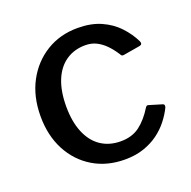

<svg xmlns="http://www.w3.org/2000/svg" viewBox="-103 -642 752 755"><g transform="rotate(-20 272.5 -265.0)"><path d="M297 -540Q353 -540 394.5 -521.5Q436 -503 464.5 -472.5Q493 -442 510 -407Q516 -393 503 -390L432 -378Q423 -376 419 -386Q402 -412 385 -429Q368 -446 348 -456Q328 -466 302 -466Q256 -466 221.5 -442.5Q187 -419 168.5 -374Q150 -329 150 -265Q150 -201 169 -155.5Q188 -110 223 -86.5Q258 -63 306 -63Q353 -63 385 -87Q417 -111 444 -155Q447 -159 449.5 -160Q452 -161 458 -159L511 -143Q519 -140 515 -128Q503 -103 483.5 -78Q464 -53 437.5 -33.5Q411 -14 376 -2Q341 10 297 10Q222 10 164.5 -24.5Q107 -59 74.5 -120.5Q42 -182 42 -263Q42 -345 75 -407Q108 -469 165.5 -504.5Q223 -540 297 -540Z"/></g></svg>

Font: Libre Franklin Thin Medium
Style: Regular
Weight: 500
Version: Version 3.000